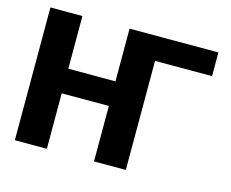

<svg xmlns="http://www.w3.org/2000/svg" viewBox="-100 -852 1193 993"><g transform="rotate(15 497.0 -355.5)"><path d="M225.1 -428.7H477.5V-710.9H953.1V-584H648.9L647.9 -584.5V0H477.5V-296.9H225.1V0H53.7V-710.9H225.1Z"/></g></svg>

Font: Sadagaat-English
Style: Regular
Weight: 900
Designer: Ahmed alsheikh
Foundry: Ahmed alsheikh Design
Version: Version 2.137;January 17, 2018;FontCreator 11.0.0.2408 64-bi